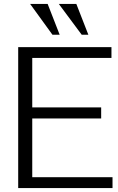

<svg xmlns="http://www.w3.org/2000/svg" viewBox="-20 -954 598 974"><path d="M72.3 0ZM132.8 -934.1H221.7L282.7 -777.8H246.1ZM278.3 -934.1H367.2L428.2 -777.8H394.5ZM550.8 0H72.3V-714.8H545.4V-660.2H143.6V-409.2H493.2V-353H143.6V-55.2H550.8Z"/></svg>

Font: Pontano Sans
Style: Regular
Weight: 400
Foundry: vernon adams
Version: 1.0